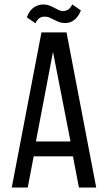

<svg xmlns="http://www.w3.org/2000/svg" viewBox="-20 -846 500 866"><path d="M174 -826Q189 -826 201.5 -821.5Q214 -817 224.5 -811Q235 -805 245 -800.5Q255 -796 266 -796Q279 -797 288.5 -803.5Q298 -810 306 -826L345 -799Q333 -770 315 -756Q297 -742 274 -742Q259 -742 247 -746.5Q235 -751 224.5 -756.5Q214 -762 204 -766.5Q194 -771 182 -771Q168 -771 158 -764.5Q148 -758 140 -741L101 -768Q113 -799 132 -812Q151 -825 174 -826ZM132 -141 105 0H33L167 -700H280L414 0H336L309 -141ZM142 -208H298L219 -612Z"/></svg>

Font: Bebas Neue Regular
Style: Regular
Weight: 400
Designer: Ryoichi Tsunekawa & LGV (GE)
Foundry: Free Software Foundation, Inc.
Version: Version 1.003 August 13, 2016